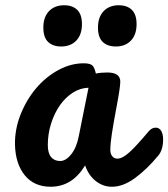

<svg xmlns="http://www.w3.org/2000/svg" viewBox="-20 -709 641 731"><path d="M213 -532Q181 -532 163 -549.5Q145 -567 145 -604Q145 -644 166.5 -666.5Q188 -689 224 -689Q256 -689 274 -671.5Q292 -654 292 -617Q292 -577 270.5 -554.5Q249 -532 213 -532ZM421 -532Q389 -532 371 -549.5Q353 -567 353 -604Q353 -644 374.5 -666.5Q396 -689 432 -689Q464 -689 482 -671.5Q500 -654 500 -617Q500 -577 478.5 -554.5Q457 -532 421 -532ZM173 2Q110 2 74.5 -41.5Q39 -85 37 -158Q36 -217 58.5 -273.5Q81 -330 118 -373.5Q155 -417 203.5 -443Q252 -469 303 -468Q325 -467 332.5 -459Q340 -451 345 -429Q364 -433 389 -433Q438 -433 438 -398Q438 -377 423 -298Q412 -240 406 -200.5Q400 -161 400 -138Q400 -123 407.5 -114Q415 -105 427 -105Q446 -105 473 -129.5Q500 -154 546 -209Q558 -223 573 -223Q586 -223 593.5 -211Q601 -199 601 -178Q601 -138 582 -116Q540 -65 494.5 -31.5Q449 2 406 2Q373 2 345.5 -19Q318 -40 304 -79Q278 -37 245.5 -17.5Q213 2 173 2ZM209 -96Q231 -96 251.5 -122Q272 -148 280 -191L317 -375Q285 -374 257 -356Q229 -338 208 -308Q187 -278 174.5 -238.5Q162 -199 162 -157Q162 -126 174.5 -111Q187 -96 209 -96Z"/></svg>

Font: Lebkuchenwelt
Style: Regular
Weight: 400
Designer: Vernon Adams
Foundry: Gereon Berster
Version: Version 1.000;PS 001.001;hotconv 1.0.56 